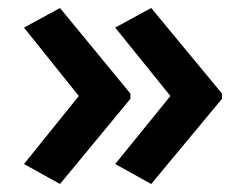

<svg xmlns="http://www.w3.org/2000/svg" viewBox="-20 -510 615 480"><path d="M535 -263 358 -50 268 -100 406 -270 268 -441 358 -490 535 -276ZM306 -263 130 -50 40 -100 177 -270 40 -441 130 -490 306 -276Z"/></svg>

Font: Noto Sans Hebrew SemiBold
Style: Regular
Weight: 600
Designer: Monotype Design Team
Foundry: Monotype Imaging Inc.
Version: Version 2.003